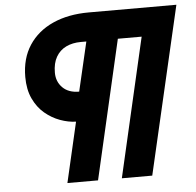

<svg xmlns="http://www.w3.org/2000/svg" viewBox="-53 -714 886 868"><g transform="rotate(-5 389.5 -280.0)"><path d="M218 100 281 -173Q246 -174 209 -187.5Q172 -201 140.5 -227.5Q109 -254 89.5 -295.5Q70 -337 70 -394Q70 -478 109 -537.5Q148 -597 218 -628.5Q288 -660 382 -660H779L603 100H465L610 -530H502L357 100ZM307 -307 359 -530H334Q296 -530 267 -516Q238 -502 221.5 -473.5Q205 -445 205 -402Q205 -361 232 -334Q259 -307 307 -307Z"/></g></svg>

Font: Kantumruy Pro
Style: Bold Italic
Weight: 700
Italic angle: -13°
Version: Version 1.002